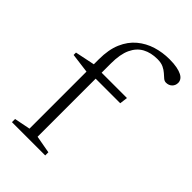

<svg xmlns="http://www.w3.org/2000/svg" viewBox="-216 -803 887 887"><g transform="rotate(45 227.0 -360.0)"><path d="M140.5 -415.5 117.5 -408.5 20.5 -421V-436.5L124.5 -458L140 -454.5H335.5L330.5 -415.5ZM170 -36 256 -20.5V0H38.5V-20.5L117 -36V-489Q117 -552.5 136 -596.5Q155 -640.5 187.8 -667.8Q220.5 -695 261.8 -707.8Q303 -720.5 348 -720.5Q377 -720.5 397 -716.5Q417 -712.5 429.5 -706Q442 -699.5 447.8 -690.5Q453.5 -681.5 453.5 -671.5Q453.5 -654.5 442 -643.2Q430.5 -632 412.5 -632Q402.5 -632 393.8 -639.5Q385 -647 374.2 -656.8Q363.5 -666.5 347.8 -674Q332 -681.5 308 -681.5Q266 -681.5 235 -664.8Q204 -648 187 -611.5Q170 -575 170 -515.5Z"/></g></svg>

Font: Newsreader 14pt Light
Style: Regular
Weight: 300
Designer: Hugues Gentile
Foundry: Production Type
Version: Version 1.003